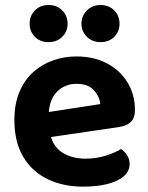

<svg xmlns="http://www.w3.org/2000/svg" viewBox="-20 -714 580 750"><path d="M125.3 -170.8 119.9 -268.6 371.5 -307.4Q368.9 -337.6 346.2 -362.1Q323.6 -386.6 279.2 -386.6Q232.9 -386.6 202.3 -355.2Q171.7 -323.8 170.3 -265.7L174.6 -199.7Q183.7 -143.8 222.1 -119Q260.5 -94.2 314.7 -94.2Q356.7 -94.2 393.5 -106.1Q430.3 -117.9 452.5 -131.8Q467 -122.7 476.7 -107.1Q486.4 -91.6 486.4 -73.9Q486.4 -45 462.8 -24.9Q439.1 -4.9 398.3 5.1Q357.5 15.1 305 15.1Q227.3 15.1 166.5 -13.9Q105.7 -43 71 -101Q36.2 -159 36.2 -245.4Q36.2 -308.8 56.3 -355.7Q76.3 -402.7 110.4 -433Q144.6 -463.3 188 -478.4Q231.5 -493.5 278.8 -493.5Q346.9 -493.5 398 -466.4Q449.1 -439.3 478.1 -392.1Q507.1 -344.9 507.1 -283.5Q507.1 -253 490.7 -237.4Q474.3 -221.9 445 -217.8ZM244.1 -621.6Q244.1 -591.2 223.3 -570.3Q202.6 -549.4 169 -549.4Q136.9 -549.4 116.3 -570.3Q95.7 -591.2 95.7 -621.6Q95.7 -651.9 116.3 -673.2Q136.9 -694.4 169 -694.4Q202.6 -694.4 223.3 -673.2Q244.1 -651.9 244.1 -621.6ZM446.9 -621.6Q446.9 -591.2 426.4 -570.3Q405.8 -549.4 372.5 -549.4Q340.7 -549.4 319.4 -570.3Q298.2 -591.2 298.2 -621.6Q298.2 -651.9 319.4 -673.2Q340.7 -694.4 372.5 -694.4Q405.8 -694.4 426.4 -673.2Q446.9 -651.9 446.9 -621.6Z"/></svg>

Font: Baloo Bhaina 2
Style: Regular
Weight: 400
Designer: Yesha Goshar, Manish Minz, Shuchita Grover and Ek Type
Foundry: Ek Type
Version: Version 1.700